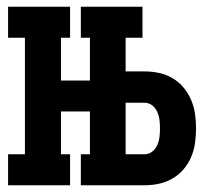

<svg xmlns="http://www.w3.org/2000/svg" viewBox="-20 -550 640 570"><path d="M220 -438V-530H403V-438ZM4 0V-92H54V-438H4V-530H188V-438H161V-311H300V-219H161V-92H188V0ZM220 0V-92H403V0ZM247 0V-530H353V-338H409Q431 -338 452 -333.5Q473 -329 492 -318Q511 -307 525 -290Q539 -273 547.5 -253Q556 -233 559 -211.5Q562 -190 562 -169Q562 -147 559 -125.5Q556 -104 547.5 -84Q539 -64 525 -47.5Q511 -31 492 -20Q473 -9 452 -4.5Q431 0 409 0ZM353 -92H409Q422 -92 432 -100Q442 -108 447 -119.5Q452 -131 453.5 -143.5Q455 -156 455 -169Q455 -181 453.5 -193.5Q452 -206 447 -217.5Q442 -229 432 -237Q422 -245 409 -245H353Z"/></svg>

Font: Iosevka Slab Semibold Extended
Style: Regular
Weight: 600
Width: 7
Monospace: yes
Designer: Belleve Invis
Foundry: Belleve Invis
Version: Version 11.1.0; ttfautohint (v1.8.3)